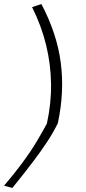

<svg xmlns="http://www.w3.org/2000/svg" viewBox="-42 -736 425 946"><path d="M19 190 -22 179Q30 118 69.5 64.5Q109 11 138 -37.5Q167 -86 189 -127Q211 -227 209.5 -324Q208 -421 185 -515Q162 -609 116 -701L162 -716Q239 -570 257.5 -426Q276 -282 243 -129Q221 -84 191.5 -39Q162 6 120.5 61Q79 116 19 190Z"/></svg>

Font: Nunito Sans 7pt Expanded ExtraLight
Style: Italic
Weight: 250
Width: 7
Italic angle: -9°
Designer: Vernon Adams
Foundry: Vernon Adams
Version: Version 3.101;gftools[0.9.27]